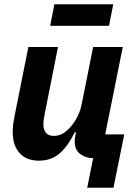

<svg xmlns="http://www.w3.org/2000/svg" viewBox="-20 -747 608 907"><path d="M217 -625 237 -727H515L495 -625ZM392 140 420 0H418Q385 0 359 -19.5Q333 -39 333 -77Q333 -85 334 -94Q335 -103 336 -107L339 -122H333Q304 -61 264 -24.5Q224 12 164 12Q105 12 72.5 -24Q40 -60 40 -124Q40 -144 42.5 -162Q45 -180 49 -200L114 -525H254L192 -213Q189 -199 187 -185Q185 -171 185 -160Q185 -135 197 -120Q209 -105 234 -105Q260 -105 280.5 -118.5Q301 -132 318 -153Q335 -174 347.5 -199.5Q360 -225 366 -255L420 -525H560L477 -112H567L516 140Z"/></svg>

Font: IBM Plex Sans
Style: Bold Italic
Weight: 700
Italic angle: -11.31°
Designer: Mike Abbink, Paul van der Laan, Pieter van Rosmalen
Foundry: Bold Monday
Version: Version 3.201